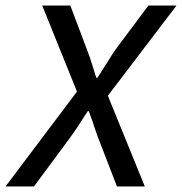

<svg xmlns="http://www.w3.org/2000/svg" viewBox="-31 -676 660 696"><path d="M-11 0 248 -344 122 -656H224L285 -494Q293 -474 302 -445Q311 -416 318 -394H322Q338 -418 356.5 -448Q375 -478 386 -494L507 -656H609L360 -329L494 0H393L327 -171Q322 -183 316 -201Q310 -219 303.5 -238.5Q297 -258 291 -273H287Q270 -246 252 -219Q234 -192 218 -170L92 0Z"/></svg>

Font: Source Code Pro ExtraLight Medium
Style: Italic
Weight: 500
Italic angle: -11°
Monospace: yes
Version: Version 1.016;hotconv 1.0.116;makeotfexe 2.5.65601